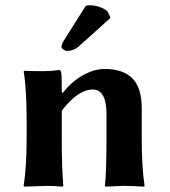

<svg xmlns="http://www.w3.org/2000/svg" viewBox="-20 -698 640 721"><path d="M301.8 -675.8 219.2 -544.9C213.7 -536.5 210.9 -528.5 210.9 -521C210.9 -518.1 213.5 -515 218.5 -511.7C223.6 -508.5 228 -506.8 231.9 -506.8C248.2 -506.8 262.5 -512.2 274.9 -522.9L395 -630.9L384.8 -653.8C380.2 -659.3 371.3 -664.8 358.2 -670.2C345 -675.5 331.5 -678.2 317.9 -678.2C312 -678.2 306.6 -677.4 301.8 -675.8ZM512.2 -180.2V-291C512.2 -342.4 500.6 -380 477.3 -403.6C454 -427.2 419.3 -439 373 -439C346.7 -439 319.5 -431.2 291.5 -415.5C263.5 -399.9 238.3 -377.8 215.8 -349.1L211.9 -352.1C211.9 -393.1 211.3 -417.3 210 -424.8C209 -431.6 206.1 -435.1 201.2 -435.1C174.8 -430.5 131.3 -429.5 70.8 -432.1L68.8 -429.2C76.3 -388.5 80.1 -323.7 80.1 -234.9V-180.2C80.1 -108.6 76.3 -48.5 68.8 0L70.8 2.9L152.8 0C175.6 0 196.3 1 214.8 2.9L217.8 0C213.9 -45.6 211.9 -105.6 211.9 -180.2V-282.2C252.6 -335.3 291.3 -361.8 328.1 -361.8C362.6 -361.8 379.9 -330.9 379.9 -269V-180.2C379.9 -95.5 377.9 -35.5 374 0L376 2.9L442.9 0C465.7 0 491.7 1 521 2.9L522.9 0C515.8 -46.5 512.2 -106.6 512.2 -180.2Z"/></svg>

Font: Linux Biolinum G
Style: Bold
Weight: 700
Designer: Philipp H. Poll
Foundry: Philipp H. Poll
Version: Version 1.1.0